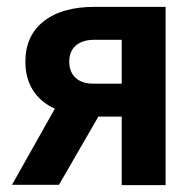

<svg xmlns="http://www.w3.org/2000/svg" viewBox="-20 -540 533 560"><path d="M335 -200H267L152 -1H15L140 -223Q98 -242 76 -277Q54 -312 54 -360Q54 -436 107.5 -478Q161 -520 256 -520H463V0H335ZM251 -296H335V-424H256Q221 -424 201.5 -407.5Q182 -391 182 -360Q182 -330 200.5 -313Q219 -296 251 -296Z"/></svg>

Font: Non Bureau Medium
Style: Regular
Weight: 500
Designer: Jona Saucedo
Foundry: Non Foundry
Version: Version 1.000; ttfautohint (v1.8.4)